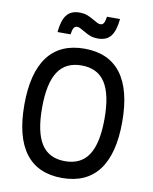

<svg xmlns="http://www.w3.org/2000/svg" viewBox="-109 -1120 968 1217"><g transform="rotate(10 375.0 -512.0)"><path d="M60 -400Q60 -606 139.5 -711Q219 -816 375 -816Q531 -816 610.5 -711Q690 -606 690 -400Q690 -194 610.5 -89Q531 16 375 16Q219 16 139.5 -89Q60 -194 60 -400ZM576 -400Q576 -557 527 -632.5Q478 -708 375 -708Q272 -708 223 -632.5Q174 -557 174 -400Q174 -243 223 -167.5Q272 -92 375 -92Q478 -92 527 -167.5Q576 -243 576 -400ZM303 -1036Q334 -1036 355.5 -1027.5Q377 -1019 400 -1005Q419 -994 427.5 -990Q436 -986 447 -986Q460 -986 467.5 -998.5Q475 -1011 479 -1040H563Q556 -964 528.5 -929Q501 -894 447 -894Q416 -894 394.5 -902.5Q373 -911 350 -925Q331 -936 322.5 -940Q314 -944 303 -944Q290 -944 282.5 -931.5Q275 -919 271 -890H187Q194 -966 221.5 -1001Q249 -1036 303 -1036Z"/></g></svg>

Font: Martian Mono VF sWd Rg
Style: Regular
Weight: 400
Width: 6
Monospace: yes
Designer: Roman Shamin
Foundry: Evil Martians
Version: Version 1.100